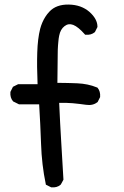

<svg xmlns="http://www.w3.org/2000/svg" viewBox="-20 -806 540 838"><path d="M202.6 11.2 183.1 1.5 180.2 0 179.7 -2.9Q162.1 -87.4 159.2 -178.2Q156.2 -265.1 150.9 -350.6H64.5H63L62 -351.1L38.6 -362.8L37.1 -363.3L36.6 -364.3Q23.4 -379.9 25.4 -403.8V-404.8L25.9 -405.8L35.6 -425.3L36.6 -427.2L38.6 -428.2L58.1 -438L59.1 -438.5H60.5H144Q140.6 -519 142.6 -576.7Q144.5 -637.7 155.3 -680.2Q159.2 -694.8 164.8 -707.8Q170.4 -720.7 178 -732.7Q185.5 -744.6 195.3 -754.9Q225.1 -787.1 280.3 -786.1Q307.6 -785.6 330.1 -777.6Q352.5 -769.5 370.1 -754.4Q405.3 -723.1 405.3 -689.5V-688L404.8 -687L395 -667.5L394.5 -666L393.6 -665.5Q377.9 -652.3 354 -654.3H351.6L350.1 -656.2Q321.8 -688.5 299.8 -697.3Q289.1 -701.2 279.8 -700Q270.5 -698.7 261.7 -691.9Q243.7 -678.2 238.3 -650.4Q236.8 -644.5 236.1 -637.7Q235.4 -630.9 234.6 -623.3Q233.9 -615.7 233.2 -607.4Q232.4 -599.1 232.2 -589.8Q231.9 -580.6 231.9 -570.8Q231.4 -522.5 230.5 -444.3Q245.6 -444.3 260.3 -444.1Q274.9 -443.8 289.3 -443.4Q303.7 -442.9 317.9 -442.4Q340.3 -441.4 361.8 -437Q383.3 -432.6 403.3 -424.3L404.8 -423.8L405.8 -422.9Q418.9 -407.2 417 -383.3V-382.3L416.5 -381.3L406.7 -361.8L406.2 -360.4L404.8 -359.9Q385.3 -344.2 355.5 -348.6Q328.6 -352.5 297.4 -355.5Q269 -357.9 238.3 -356.9Q242.2 -268.1 247.1 -188.5Q252 -106 256.8 -23.9V-22L256.3 -20.5L245.6 -1L244.6 0L244.1 0.5Q236.3 7.3 226.3 10Q216.3 12.7 204.6 11.7H203.6Z"/></svg>

Font: NaikaiFont
Style: SemiBold
Weight: 600
Version: Version 1.89